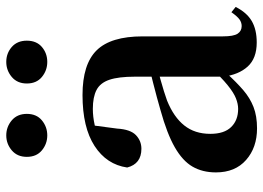

<svg xmlns="http://www.w3.org/2000/svg" viewBox="-136 -704 856 625"><g transform="rotate(-90 292.5 -392.0)"><path d="M186.6 16.2Q124.2 16.2 83.8 -19.4Q43.3 -54.9 43.3 -117.6Q43.3 -161.2 62 -193.6Q80.7 -226.1 125.1 -251.5Q169.6 -277 245.4 -297.9Q284.8 -309.4 334.4 -322Q384 -334.6 424 -344.4V-318.9Q384 -308.9 344 -297.6Q303.9 -286.4 277.1 -276.7Q223.3 -254.9 196.1 -220.6Q168.8 -186.4 168.8 -135.9Q168.8 -90.4 191.1 -67.9Q213.3 -45.3 250 -45.3Q266.3 -45.3 284.7 -52.6Q303.1 -59.9 327.4 -79.7Q351.8 -99.4 385.3 -135.5L400.8 -82.4H365.7Q336.6 -50.6 311.2 -28.7Q285.7 -6.8 256.4 4.7Q227 16.2 186.6 16.2ZM466.1 15.2Q414.6 15.2 387.9 -14.2Q361.2 -43.6 354.9 -94V-96.5V-381.4Q354.9 -434.7 344.8 -464.5Q334.7 -494.3 311.6 -506.3Q288.5 -518.3 250 -518.3Q224.4 -518.3 197.3 -512.2Q170.2 -506.1 133.8 -491.2L196.1 -516.3L185.9 -439.2Q183.3 -395.9 164.6 -378Q145.8 -360.2 120.3 -360.2Q71.1 -360.2 59.2 -406.5Q68.9 -473.5 129.4 -512.7Q189.9 -551.9 295.1 -551.9Q395.4 -551.9 440.7 -505.9Q486.1 -459.8 486.1 -356.2V-94.8Q486.1 -60.3 494.8 -47Q503.6 -33.8 519.7 -33.8Q531.3 -33.8 541.3 -40.9Q551.3 -48.1 564.7 -67.2L581.9 -53.4Q564 -17.5 536.2 -1.1Q508.4 15.2 466.1 15.2ZM163.8 -666.6Q136.3 -666.6 115.1 -684.1Q93.9 -701.6 93.9 -733.2Q93.9 -764.2 115.1 -782.2Q136.3 -800.1 163.8 -800.1Q191.5 -800.1 212.7 -782.2Q233.8 -764.2 233.8 -733.2Q233.8 -701.6 212.7 -684.1Q191.5 -666.6 163.8 -666.6ZM403 -666.6Q375.3 -666.6 354 -684.1Q332.7 -701.6 332.7 -733.2Q332.7 -764.2 354 -782.2Q375.3 -800.1 403 -800.1Q431 -800.1 451.6 -782.2Q472.1 -764.2 472.1 -733.2Q472.1 -701.6 451.6 -684.1Q431 -666.6 403 -666.6Z"/></g></svg>

Font: Noto Serif JP
Style: Regular
Weight: 200
Designer: Ryoko NISHIZUKA 西塚涼子 (kana & ideographs); Frank Grießhammer (Latin, Greek & Cyrillic); Wenlong ZHANG 张文龙 (bopomofo); San
Foundry: Adobe
Version: Version 2.001;hotconv 1.1.0;makeotfexe 2.6.0